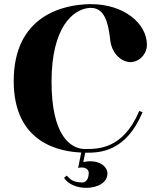

<svg xmlns="http://www.w3.org/2000/svg" viewBox="-20 -720 749 924"><path d="M389 -3H384C320 -6 228 -66 228 -327C228 -588 331 -677 412 -682H418C485 -682 500 -605 508 -547L511 -524C519 -461 565 -422 607 -421C648 -421 687 -457 687 -505C687 -605 579 -700 418 -700H411C283 -698 46 -644 46 -330C46 -28 272 10 371 14L356 88C362 87 368 86 373 86C393 86 407 96 407 112C407 136 397 158 377 158C335 158 321 145 309 133L301 125L288 136C310 169 353 184 395 184C448 184 497 160 497 115C497 83 463 56 415 56C405 56 393 57 381 60L390 15H396C461 15 586 11 666 -180L650 -186C572 1 447 -3 389 -3Z"/></svg>

Font: Purple Purse
Style: Regular
Weight: 400
Designer: Astigmatic (AOETI)
Foundry: Astigmatic (AOETI)
Version: Version 1.000